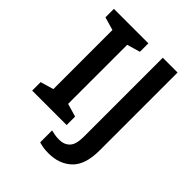

<svg xmlns="http://www.w3.org/2000/svg" viewBox="-253 -848 1186 1186"><g transform="rotate(45 340.0 -255.5)"><path d="M339 0H38V-74L124 -99V-615L38 -640V-714H339V-640L253 -615V-99L339 -74ZM383 203Q355 203 334.5 199.5Q314 196 299 191V87Q314 91 332 94Q350 97 370 97Q413 97 439 70.5Q465 44 465 -23V-714H594V-33Q594 92 535.5 147.5Q477 203 383 203Z"/></g></svg>

Font: Noto Sans Lao Looped SemiBold
Style: Regular
Weight: 600
Designer: Mark Frömberg, Ben Mitchell
Foundry: The Fontpad Ltd
Version: Version 1.002; ttfautohint (v1.8.4.7-5d5b)